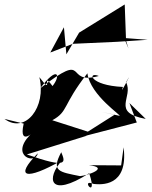

<svg xmlns="http://www.w3.org/2000/svg" viewBox="-22 -819 681 859"><path d="M520 -79 375 -80C471 -69 371 -34 336 -31C243 -50 206 -52 252 -138C271 -92 283 -63 98 -128L367 -212L359 -211L590 -271L557 -358L630 -287C472 -316 577 -385 542 -451C583 -526 506 -375 528 -430C377 -437 369 -500 420 -479C260 -435 384 -599 158 -424C235 -527 253 -484 213 -434C158 -507 223 -382 154 -474C187 -340 91 -218 -2 -287L84 -266C58 -151 147 -248 112 -215C22 -121 137 -81 147 -133C41 -26 91 -8 257 -103C182 -21 197 71 377 -44C419 83 331 -24 397 4C428 7 553 19 531 -160ZM433 -318 491 -306 371 -230 212 -281C285 -321 256 -347 369 -491C382 -391 529 -298 512 -301ZM553 -602 542 -636 536 -799 332 -673 275 -576 264 -697 203 -584 304 -623 502 -632 639 -641 533 -649Z"/></svg>

Font: Asimov Silicon
Style: Regular
Weight: 400
Designer: Google
Version: Version 2.000980; 2014